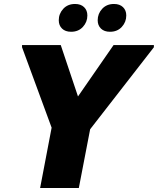

<svg xmlns="http://www.w3.org/2000/svg" viewBox="-20 -947 795 967"><path d="M240 -304 91 -709V-720H286L394 -398L338 -411L552 -720H755V-709L434 -296L377 0H182ZM534 -787Q505 -787 488.5 -803Q472 -819 472 -845Q472 -878 494.5 -902.5Q517 -927 554 -927Q583 -927 599.5 -911Q616 -895 616 -869Q616 -836 593.5 -811.5Q571 -787 534 -787ZM338 -787Q309 -787 292.5 -803Q276 -819 276 -845Q276 -878 298.5 -902.5Q321 -927 358 -927Q387 -927 403.5 -911Q420 -895 420 -869Q420 -836 397.5 -811.5Q375 -787 338 -787Z"/></svg>

Font: Kufam ExtraBold
Style: Italic
Weight: 800
Italic angle: -11°
Designer: Artur Schmal
Foundry: Original Type
Version: Version 1.301; ttfautohint (v1.8.3)